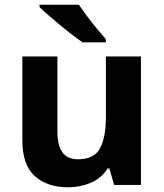

<svg xmlns="http://www.w3.org/2000/svg" viewBox="-20 -786 697 816"><path d="M579 -546V0H465L445 -70H437Q411 -28 365.5 -9Q320 10 269 10Q181 10 128 -37.5Q75 -85 75 -190V-546H224V-227Q224 -169 245 -139Q266 -109 312 -109Q380 -109 405 -155.5Q430 -202 430 -289V-546ZM315 -766Q330 -744 350.5 -716.5Q371 -689 392.5 -663.5Q414 -638 430 -619V-606H331Q312 -619 286.5 -638.5Q261 -658 234.5 -680Q208 -702 185 -722Q162 -742 148 -756V-766Z"/></svg>

Font: Noto Naskh Arabic
Style: Regular
Weight: 400
Designer: Monotype Design Team, David Williams, Mohamad Dakak and Nizar Qandah
Foundry: Monotype Imaging Inc.
Version: Version 2.013